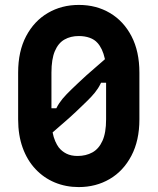

<svg xmlns="http://www.w3.org/2000/svg" viewBox="-20 -740 640 780"><path d="M300.4 -720Q371.3 -720 426.8 -687.1Q482.2 -654.3 514.3 -592.7Q546.3 -531.1 546.3 -445V-255Q546.3 -169 513.7 -107.1Q481.1 -45.1 425.4 -12.6Q369.7 20 299.7 20Q247.6 20 202.6 1.3Q157.7 -17.4 124.1 -53.2Q90.5 -88.9 72.1 -139.8Q53.7 -190.7 53.7 -255V-445Q53.7 -531.9 86.3 -593.4Q118.9 -654.9 174.6 -687.4Q230.3 -720 300.4 -720ZM300 -593.6Q266.8 -593.6 241.8 -579.3Q216.8 -565.1 202.9 -532.5Q189 -499.9 189 -445V-255Q189 -226.3 193.3 -203.9Q197.6 -181.6 204.5 -166.2Q211.3 -150.8 218.5 -141.3Q231.1 -125.2 249.9 -115.8Q268.8 -106.4 294.9 -106.4Q329.1 -106.4 355.3 -120.8Q381.5 -135.2 396.2 -167.8Q411 -200.3 411 -255V-448.4Q411 -478.6 406.1 -500.7Q401.2 -522.8 393.4 -539.2Q385.5 -555.5 375.9 -565.8Q364.1 -579.4 344.4 -586.5Q324.8 -593.6 300 -593.6ZM437.4 -527.8 440.6 -403.9H370.8L397.6 -421.5Q389.7 -399.1 377.9 -381Q366.1 -363 350.3 -346.4Q334.5 -329.8 314.1 -310.5Q287.9 -284.9 262.1 -261.7Q236.2 -238.5 210 -216.2Q183.7 -193.9 155.8 -169L149.8 -300.3H225L199.9 -279.2Q208.6 -302.7 220.7 -320.7Q232.7 -338.7 251 -357.5Q269.3 -376.3 296 -401.3Q330.3 -434.1 365.8 -464.2Q401.4 -494.4 437.4 -527.8Z"/></svg>

Font: Recursive Sans Linear Light
Style: Regular
Weight: 300
Version: Version 1.085